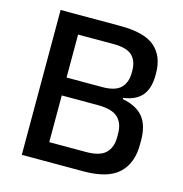

<svg xmlns="http://www.w3.org/2000/svg" viewBox="-97 -728 780 818"><g transform="rotate(15 293.0 -319.5)"><path d="M140.5 0V-82.5H332Q393 -82.5 418.5 -107.5Q444 -132.5 444 -177.5V-193Q444 -239 418 -263.8Q392 -288.5 328 -288.5H140V-367.5H327Q384.5 -367.5 408.8 -391.8Q433 -416 433 -459.5V-467.5Q433 -510 409.5 -533.5Q386 -557 326.5 -557H138.5V-639H336Q441.5 -639 487.5 -598.8Q533.5 -558.5 533.5 -483.5V-474.5Q533.5 -417 507 -385.2Q480.5 -353.5 425 -346V-341Q488.5 -328.5 517.2 -292.5Q546 -256.5 546 -191V-172Q546 -90 498 -45Q450 0 342.5 0ZM71 0V-639H170V0Z"/></g></svg>

Font: Anek Latin Medium Medium
Style: Regular
Weight: 500
Version: Version 1.003